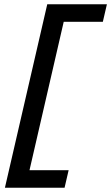

<svg xmlns="http://www.w3.org/2000/svg" viewBox="-20 -770 520 898"><path d="M3 108 201 -750H480L461 -668H278L118 26H301L282 108Z"/></svg>

Font: Instrument Sans Medium
Style: Italic
Weight: 500
Italic angle: -13°
Designer: Rodrigo Fuenzalida
Foundry: fragTYPE
Version: Version 1.000;gftools[0.9.28]